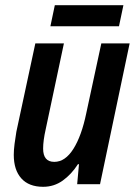

<svg xmlns="http://www.w3.org/2000/svg" viewBox="-20 -709 524 739"><path d="M146 10Q91 10 62 -22.5Q33 -55 33 -113Q33 -131 36 -155Q39 -179 43 -202L116 -542H226L156 -212Q146 -168 146 -137Q146 -86 189 -86Q231 -86 262.5 -136Q294 -186 312 -273L370 -542H479L365 0H277L284 -77H280Q255 -38 221.5 -14Q188 10 146 10ZM174 -608 191 -689H455L438 -608Z"/></svg>

Font: Noto Sans Condensed SemiBold
Style: Italic
Weight: 600
Width: 3
Italic angle: -12°
Designer: Monotype Design Team
Foundry: Monotype Imaging Inc.
Version: Version 2.013; ttfautohint (v1.8.4.7-5d5b)